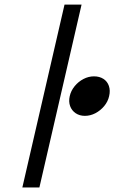

<svg xmlns="http://www.w3.org/2000/svg" viewBox="-20 -827 504 847"><path d="M264.6 -806.6H339.8L153.8 0H78.6ZM287.6 -402.8Q293 -426.8 309.3 -446.8Q325.7 -466.8 348.1 -478.5Q370.6 -490.2 394.5 -490.2Q418.9 -490.2 436.3 -479Q453.6 -467.8 460.4 -447.8Q467.3 -427.7 461.4 -402.8Q456.1 -378.9 439.7 -359.1Q423.3 -339.4 400.9 -327.6Q378.4 -315.9 354.5 -315.9Q331.1 -315.9 313.7 -327.6Q296.4 -339.4 289.3 -359.1Q282.2 -378.9 287.6 -402.8Z"/></svg>

Font: Glacial Indifference
Style: Italic
Weight: 400
Designer: Alfredo Marco Pradil
Foundry: Alfredo Marco Pradil
Version: Version 1.312